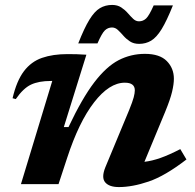

<svg xmlns="http://www.w3.org/2000/svg" viewBox="-20 -747 793 779"><path d="M44 -345 31 -348.5Q47.5 -419 77 -458Q106.5 -497 150.5 -512.2Q194.5 -527.5 254 -527.5Q275.5 -527.5 291.5 -527Q307.5 -526.5 330.5 -525L239 -231.5H258Q313 -348 362.2 -412.5Q411.5 -477 461.2 -502.8Q511 -528.5 568 -528.5Q628 -528.5 656.8 -499.2Q685.5 -470 685.5 -427.5Q685.5 -405.5 678.2 -374.8Q671 -344 650 -293L566 -90.5Q596.5 -94 631.2 -106.2Q666 -118.5 711.5 -142L736.5 -100Q649.5 -33 583.2 -10.5Q517 12 462.5 12Q423 12 406.8 -7.2Q390.5 -26.5 407.5 -68.5L504 -300.5Q518 -335 522.5 -352.2Q527 -369.5 527 -380.5Q527 -411.5 486.5 -411.5Q423.5 -411.5 361.8 -331.8Q300 -252 252.5 -106.5L217.5 0H65L192 -418.5H186Q137.5 -418.5 106 -403.8Q74.5 -389 44 -345ZM681.5 -725Q656.5 -662.5 635.8 -628.8Q615 -595 593.2 -582Q571.5 -569 544.5 -569Q522.5 -569 507.2 -579Q492 -589 480.5 -602.2Q469 -615.5 458.2 -625.5Q447.5 -635.5 434.5 -635.5Q418 -635.5 405.8 -624Q393.5 -612.5 375.5 -571H297.5Q322 -633.5 342.8 -667.2Q363.5 -701 385.5 -714Q407.5 -727 435 -727Q456.5 -727 471.8 -717Q487 -707 498.5 -693.8Q510 -680.5 520.5 -670.5Q531 -660.5 544 -660.5Q560.5 -660.5 572.8 -672Q585 -683.5 603.5 -725Z"/></svg>

Font: Newsreader 6pt SemiBold
Style: Italic
Weight: 600
Italic angle: -17°
Designer: Hugues Gentile
Foundry: Production Type
Version: Version 1.003; ttfautohint (v1.8.3)